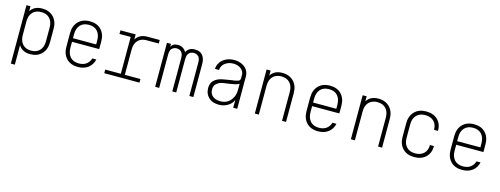

<svg xmlns="http://www.w3.org/2000/svg" viewBox="-18 -1348 6036 2317"><g transform="rotate(15 3000.0 -190.0)"><path d="M110 -550H160V-487Q181 -522 217 -541Q253 -560 305 -560Q394 -560 447 -505.5Q500 -451 500 -360V-190Q500 -99 447 -44.5Q394 10 305 10Q253 10 217 -9Q181 -28 160 -63V180H110ZM305 -516Q237 -516 198.5 -475Q160 -434 160 -360V-190Q160 -117 198.5 -75.5Q237 -34 305 -34Q373 -34 411.5 -75.5Q450 -117 450 -190V-360Q450 -434 411.5 -475Q373 -516 305 -516Z M901 10Q809 10 757 -44.5Q705 -99 705 -190V-360Q705 -451 757.5 -505.5Q810 -560 901 -560Q992 -560 1043.5 -505.5Q1095 -451 1095 -360V-265H755V-190Q755 -118 793 -76Q831 -34 901 -34Q957 -34 993.5 -61Q1030 -88 1044 -135H1094Q1079 -68 1028.5 -29Q978 10 901 10ZM755 -310H1045V-360Q1045 -432 1007.5 -474Q970 -516 901 -516Q831 -516 793 -474.5Q755 -433 755 -360Z M1229 0V-45H1424V-505H1284V-550H1474V-487Q1495 -522 1531 -541Q1567 -560 1619 -560H1772V-516H1619Q1551 -516 1512.5 -475Q1474 -434 1474 -360V-45H1669V0Z M1865 0V-550H1915V-512Q1937 -560 2001 -560Q2038 -560 2065 -542.5Q2092 -525 2105 -497Q2116 -522 2142.5 -541Q2169 -560 2213 -560Q2277 -560 2309.5 -521Q2342 -482 2342 -414V0H2292V-414Q2292 -474 2267 -495Q2242 -516 2210 -516Q2190 -516 2171 -507Q2152 -498 2140 -476Q2128 -454 2128 -414V0H2079V-414Q2079 -454 2067 -476Q2055 -498 2036.5 -507Q2018 -516 1997 -516Q1966 -516 1940.5 -495Q1915 -474 1915 -414V0Z M2662 10Q2580 10 2533 -35Q2486 -80 2486 -154Q2486 -210 2517.5 -243.5Q2549 -277 2605 -293Q2616 -296 2639 -300Q2662 -304 2688.5 -308.5Q2715 -313 2738 -316.5Q2761 -320 2772 -321Q2798 -326 2819 -333.5Q2840 -341 2840 -369V-409Q2840 -453 2802.5 -484Q2765 -515 2705 -515Q2649 -515 2605.5 -485Q2562 -455 2556 -396H2506Q2508 -442 2533.5 -479Q2559 -516 2603.5 -538Q2648 -560 2705 -560Q2756 -560 2798 -541Q2840 -522 2865 -487Q2890 -452 2890 -403V0H2840V-97Q2821 -49 2771.5 -19.5Q2722 10 2662 10ZM2669 -35Q2722 -35 2760 -60Q2798 -85 2819 -127.5Q2840 -170 2840 -222V-300Q2824 -288 2793 -280.5Q2762 -273 2725.5 -268Q2689 -263 2657 -258.5Q2625 -254 2608 -247Q2578 -235 2557 -212.5Q2536 -190 2536 -150Q2536 -92 2573.5 -63.5Q2611 -35 2669 -35Z M3110 0V-550H3160V-487Q3181 -522 3217 -541Q3253 -560 3305 -560Q3394 -560 3447 -505.5Q3500 -451 3500 -360V0H3450V-360Q3450 -434 3411.5 -475Q3373 -516 3305 -516Q3237 -516 3198.5 -475Q3160 -434 3160 -360V0Z M3901 10Q3809 10 3757 -44.5Q3705 -99 3705 -190V-360Q3705 -451 3757.5 -505.5Q3810 -560 3901 -560Q3992 -560 4043.5 -505.5Q4095 -451 4095 -360V-265H3755V-190Q3755 -118 3793 -76Q3831 -34 3901 -34Q3957 -34 3993.5 -61Q4030 -88 4044 -135H4094Q4079 -68 4028.5 -29Q3978 10 3901 10ZM3755 -310H4045V-360Q4045 -432 4007.5 -474Q3970 -516 3901 -516Q3831 -516 3793 -474.5Q3755 -433 3755 -360Z M4310 0V-550H4360V-487Q4381 -522 4417 -541Q4453 -560 4505 -560Q4594 -560 4647 -505.5Q4700 -451 4700 -360V0H4650V-360Q4650 -434 4611.5 -475Q4573 -516 4505 -516Q4437 -516 4398.5 -475Q4360 -434 4360 -360V0Z M5102 10Q5011 10 4958 -44.5Q4905 -99 4905 -190V-360Q4905 -451 4958.5 -505.5Q5012 -560 5102 -560Q5193 -560 5246.5 -508.5Q5300 -457 5300 -370H5250Q5250 -438 5210.5 -476Q5171 -514 5102 -514Q5034 -514 4994.5 -473.5Q4955 -433 4955 -360V-190Q4955 -118 4994.5 -77Q5034 -36 5102 -36Q5171 -36 5210.5 -74.5Q5250 -113 5250 -180H5300Q5300 -93 5246.5 -41.5Q5193 10 5102 10Z M5701 10Q5609 10 5557 -44.5Q5505 -99 5505 -190V-360Q5505 -451 5557.5 -505.5Q5610 -560 5701 -560Q5792 -560 5843.5 -505.5Q5895 -451 5895 -360V-265H5555V-190Q5555 -118 5593 -76Q5631 -34 5701 -34Q5757 -34 5793.5 -61Q5830 -88 5844 -135H5894Q5879 -68 5828.5 -29Q5778 10 5701 10ZM5555 -310H5845V-360Q5845 -432 5807.5 -474Q5770 -516 5701 -516Q5631 -516 5593 -474.5Q5555 -433 5555 -360Z"/></g></svg>

Font: Tiny Thin
Style: Regular
Weight: 100
Monospace: yes
Designer: Philipp Nurullin, Konstantin Bulenkov
Foundry: JetBrains
Version: Version 2.251; ttfautohint (v1.8.4.7-5d5b)